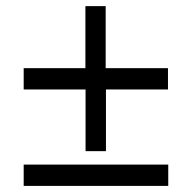

<svg xmlns="http://www.w3.org/2000/svg" viewBox="-20 -609 627 629"><path d="M57.6 0V-69.8H531.2V0ZM260.3 -113.8V-315.9H57.6V-385.7H259.8V-588.9H326.2V-385.7H530.3V-315.9H327.1V-113.8Z"/></svg>

Font: Oxygen
Style: Normal
Weight: 400
Designer: Vernon Adams
Foundry: Vernon Adams
Version: Version Release 0.2.2 webfont; ttfautohint (v0.8.52-bc40) -l